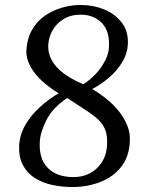

<svg xmlns="http://www.w3.org/2000/svg" viewBox="-20 -736 604 772"><path d="M271 16Q229 16 189.5 7.5Q150 -1 119.5 -20.5Q89 -40 72 -72.5Q55 -105 57 -152Q60 -196 82 -234Q104 -272 139.5 -304.5Q175 -337 216 -361Q149 -402 116.5 -446.5Q84 -491 86 -534Q89 -581 108.5 -615.5Q128 -650 159.5 -672Q191 -694 228.5 -705Q266 -716 304 -716Q355 -716 399 -698Q443 -680 470 -644.5Q497 -609 494 -557Q492 -520 471.5 -486Q451 -452 419 -424.5Q387 -397 351 -378Q383 -359 411 -336Q439 -313 460 -286Q481 -259 492.5 -229.5Q504 -200 502 -167Q499 -104 466 -63.5Q433 -23 381.5 -3.5Q330 16 271 16ZM275 -24Q332 -24 369 -59Q406 -94 410 -148Q413 -186 404.5 -210.5Q396 -235 375.5 -254.5Q355 -274 323.5 -294Q292 -314 250 -342Q191 -302 166.5 -253Q142 -204 140 -166Q136 -98 172 -61Q208 -24 275 -24ZM315 -397Q363 -429 390 -470.5Q417 -512 418 -546Q422 -610 389.5 -643.5Q357 -677 304 -677Q265 -677 236 -659.5Q207 -642 191.5 -614.5Q176 -587 174 -556Q172 -525 187 -496Q202 -467 234 -442.5Q266 -418 315 -397Z"/></svg>

Font: Lora
Style: Italic
Weight: 400
Italic angle: -3°
Designer: Olga Karpushina, Alexei Vanyashin (Cyrillic)
Foundry: Cyreal
Version: Version 3.008